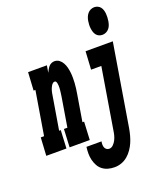

<svg xmlns="http://www.w3.org/2000/svg" viewBox="-226 -878 1003 1199"><g transform="rotate(-20 275.5 -278.5)"><path d="M-52 0 -45 -120H-23L25 -410H13L20 -530H145L137 -483Q142 -493 147.5 -503Q153 -513 160 -521Q167 -529 177 -533.5Q187 -538 197 -538Q215 -538 228.5 -528Q242 -518 250.5 -502.5Q259 -487 263 -470.5Q267 -454 269 -437Q271 -420 271 -402Q271 -384 270 -366.5Q269 -349 266.5 -331Q264 -313 261 -295L232 -120H243L237 0H103L109 -120H132L164 -314Q165 -321 166 -328.5Q167 -336 168 -343Q169 -350 169.5 -357Q170 -364 170.5 -371Q171 -378 170.5 -385Q170 -392 169 -399Q168 -406 165 -412Q162 -418 155 -418Q148 -418 142 -412.5Q136 -407 132 -400Q128 -393 125 -386Q122 -379 120 -371.5Q118 -364 116.5 -357Q115 -350 114 -342L77 -120H88L82 0ZM537 -590Q524 -590 513.5 -595Q503 -600 496 -609Q489 -618 485.5 -629.5Q482 -641 480.5 -653Q479 -665 479.5 -677Q480 -689 482 -702Q484 -714 488.5 -726Q493 -738 501.5 -748.5Q510 -759 522 -764.5Q534 -770 546 -770Q558 -770 569 -765Q580 -760 587 -751Q594 -742 597.5 -730.5Q601 -719 602 -707Q603 -695 602.5 -683Q602 -671 600 -658Q598 -646 594 -634Q590 -622 581.5 -611.5Q573 -601 561 -595.5Q549 -590 537 -590ZM326 213Q304 213 283.5 207.5Q263 202 246.5 189.5Q230 177 220 158.5Q210 140 205 119.5Q200 99 200 77Q200 55 203 33H303Q301 43 301 53Q301 63 304 72Q307 81 315 87Q323 93 333 93Q348 93 360 81Q372 69 379 55Q386 41 390 26Q394 11 396 -4L463 -410H395L402 -530H583L493 15Q489 38 483 60.5Q477 83 468 104Q459 125 445 145.5Q431 166 412.5 181.5Q394 197 371.5 205Q349 213 326 213Z"/></g></svg>

Font: Iosevka Curly Slab HvExObl
Style: Regular
Weight: 900
Width: 7
Italic angle: -9°
Monospace: yes
Designer: Belleve Invis
Foundry: Belleve Invis
Version: Version 11.1.0; ttfautohint (v1.8.3)